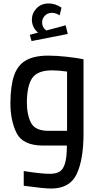

<svg xmlns="http://www.w3.org/2000/svg" viewBox="-20 -840 559 1108"><path d="M40 0ZM462 -498V-70Q462 81 422.5 164.5Q383 248 275 248Q233 248 117 232V147Q215 163 268 163Q302 163 323 151Q344 139 355 103.5Q366 68 366 0H229Q113 0 76.5 -71Q40 -142 40 -247Q41 -346 61.5 -405Q82 -464 129.5 -491.5Q177 -519 259 -519Q305 -519 364.5 -512.5Q424 -506 462 -498ZM260 -85H367V-427Q318 -434 280 -434Q199 -434 167.5 -391.5Q136 -349 135 -250Q135 -178 159 -131.5Q183 -85 260 -85ZM371 -644 162 -603 152 -639 200 -652Q182 -666 173 -685.5Q164 -705 164 -726Q164 -764 191 -792Q218 -820 261 -820Q299 -820 335 -796L324 -751Q318 -756 306 -761Q294 -766 280 -766Q255 -766 239 -749.5Q223 -733 223 -710Q223 -682 247 -664L359 -694Z"/></svg>

Font: Cairo SemiBold
Style: Regular
Weight: 600
Designer: Mohamed Gaber, the designers of Titillium
Foundry: Kief Type Foundry
Version: Version 2.009; ttfautohint (v1.5.33-1714) -l 8 -r 50 -G 200 